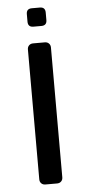

<svg xmlns="http://www.w3.org/2000/svg" viewBox="-52 -743 351 774"><g transform="rotate(-5 123.5 -356.0)"><path d="M100 0Q89.8 0 83.4 -6.4Q77.1 -12.7 77.1 -22.9V-548.1Q77.1 -558.3 83.4 -564.6Q89.8 -571 100 -571H147.4Q157.6 -571 163.9 -564.6Q170.3 -558.3 170.3 -548.1V-22.9Q170.3 -12.7 163.9 -6.4Q157.6 0 147.4 0ZM107.2 -638Q85.2 -638 85.2 -660V-690.5Q85.2 -712.5 107.2 -712.5H139.6Q161.6 -712.5 161.6 -690.5V-660Q161.6 -638 139.6 -638Z"/></g></svg>

Font: Rubik Light
Style: Regular
Weight: 300
Designer: Hubert and Fischer
Foundry: Hubert and Fischer
Version: Version 2.300;gftools[0.9.30]